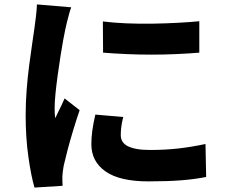

<svg xmlns="http://www.w3.org/2000/svg" viewBox="-20 -803 1040 868"><path d="M445 -706Q493 -700 551 -697.5Q609 -695 669.5 -696Q730 -697 785 -700Q840 -703 881 -707V-565Q834 -561 778 -558.5Q722 -556 664.5 -556Q607 -556 551 -558.5Q495 -561 446 -565ZM537 -274Q531 -249 528.5 -230.5Q526 -212 526 -192Q526 -175 534 -162.5Q542 -150 558 -142Q574 -134 598.5 -129.5Q623 -125 658 -125Q725 -125 784 -131.5Q843 -138 909 -152L912 -3Q863 7 800.5 12Q738 17 651 17Q521 17 457 -28Q393 -73 393 -151Q393 -182 397.5 -214Q402 -246 411 -285ZM302 -770Q298 -760 292.5 -740.5Q287 -721 282.5 -702Q278 -683 276 -674Q272 -656 266 -623.5Q260 -591 253.5 -549.5Q247 -508 241 -464.5Q235 -421 231 -381.5Q227 -342 227 -313Q227 -304 227.5 -291Q228 -278 230 -269Q237 -284 244 -298.5Q251 -313 258.5 -328Q266 -343 272 -358L340 -305Q325 -261 310.5 -213Q296 -165 285 -123Q274 -81 268 -54Q266 -43 264 -28Q262 -13 262 -6Q262 2 262 14Q262 26 263 37L136 45Q121 -5 108.5 -92.5Q96 -180 96 -282Q96 -339 100.5 -397Q105 -455 112 -508.5Q119 -562 125.5 -605.5Q132 -649 136 -678Q139 -700 142.5 -728.5Q146 -757 147 -783Z"/></svg>

Font: Noto Sans KR ExtraBold
Style: Regular
Weight: 800
Designer: Ryoko NISHIZUKA  (kana, bopomofo & ideographs); Paul D. Hunt (Latin, Greek & Cyrillic); Sandoll Communications , Soo-you
Foundry: Adobe
Version: Version 2.004-H2;hotconv 1.0.118;makeotfexe 2.5.65603